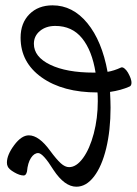

<svg xmlns="http://www.w3.org/2000/svg" viewBox="-20 -686 512 719"><path d="M266.1 13.2Q221.7 13.2 180.2 -49.8Q141.1 -112.8 123 -112.8Q107.9 -112.8 95.9 -94.5Q84 -76.2 81.1 -43.9Q77.6 -28.8 68.8 -28.8Q53.7 -28.8 33.2 -40.8Q12.7 -52.7 8.8 -63Q5.9 -68.8 5.9 -77.1Q5.9 -106 33.2 -142.6Q60.5 -179.2 87.9 -179.2Q126 -179.2 168 -121.1Q191.4 -89.4 207.5 -74.7Q223.6 -60.1 238.8 -60.1Q266.1 -60.1 291 -94.2Q315.9 -128.4 331.1 -185.8Q346.2 -243.2 346.2 -307.1Q346.2 -328.6 345.2 -339.8Q215.3 -339.8 136.2 -396Q57.1 -452.1 57.1 -544.9Q57.1 -599.6 90.1 -632.8Q123 -666 176.8 -666Q252.4 -666 307.1 -599.4Q361.8 -532.7 382.8 -417Q406.7 -420.9 433.1 -433.1Q438.5 -435.5 445.8 -429.9Q453.1 -424.3 459 -414.3Q464.8 -404.3 469 -393.3Q473.1 -382.3 472.2 -373.3Q471.2 -364.3 464.8 -361.8Q433.1 -347.7 392.1 -341.8Q394 -303.7 394 -282.2Q394 -198.2 377.7 -130.6Q361.3 -63 332 -24.9Q302.7 13.2 266.1 13.2ZM106.9 -522Q106.9 -473.1 168 -443.6Q229 -414.1 331.1 -414.1H337.9Q324.7 -496.6 287.4 -542.7Q250 -588.9 187 -588.9Q152.3 -588.9 129.6 -570.1Q106.9 -551.3 106.9 -522Z"/></svg>

Font: Junicode SmCond Medium
Style: Italic
Weight: 500
Width: 4
Italic angle: -11°
Designer: Peter S. Baker
Version: Version 2.206